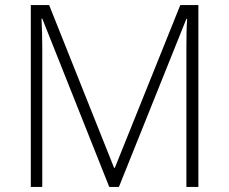

<svg xmlns="http://www.w3.org/2000/svg" viewBox="-20 -734 900 754"><path d="M409 0 146 -661H143Q146 -608 146 -542V0H101V-714H173L428 -75H431L688 -714H759V0H712V-548Q712 -575 712.5 -604Q713 -633 715 -660H712L447 0Z"/></svg>

Font: Noto Kufi Arabic ExtraLight
Style: Regular
Weight: 200
Designer: Monotype Design Team, David Williams, Khaled Hosny
Foundry: Google LLC
Version: Version 2.109; ttfautohint (v1.8.4.7-5d5b)